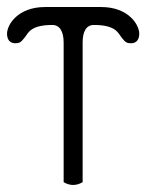

<svg xmlns="http://www.w3.org/2000/svg" viewBox="-20 -273 416 546"><path d="M0 -177C0 -162 7 -150 23 -150C35 -150 39 -152 50 -166C60 -178 65 -202 129 -202C150 -202 161 -183 161 -152V245C169 250 179 253 188 253C197 253 207 250 215 245V-152C215 -183 225 -202 247 -202C311 -202 316 -178 326 -166C337 -152 341 -150 353 -150C369 -150 376 -162 376 -177C376 -203 345 -253 268 -253H108C31 -253 0 -203 0 -177Z"/></svg>

Font: Ekmelos
Style: Regular
Weight: 500
Designer: Thomas Richter (thomas-richter@aon.at)
Version: Version 2.58